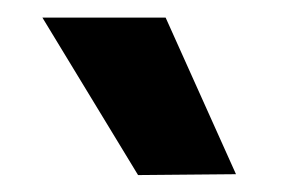

<svg xmlns="http://www.w3.org/2000/svg" viewBox="-20 -804 328 220"><path d="M250.4 -604.4 138.2 -603.4 28.6 -783.8H169.8Z"/></svg>

Font: Be Vietnam Pro Variable Thin
Style: Regular
Weight: 100
Designer: Lam Bao, Tony Le, Vietanh Nguyen
Foundry: Yellow Type Foundry
Version: Version 1.002